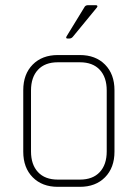

<svg xmlns="http://www.w3.org/2000/svg" viewBox="-20 -723 533 743"><path d="M321 -703H351Q355 -703 356.5 -700.5Q358 -698 355 -694L263 -582Q257 -574 249 -574H241Q233 -574 238 -583L306 -694Q310 -703 321 -703ZM289 0H204Q143 0 106.5 -37Q70 -74 70 -136V-374Q70 -436 106.5 -473Q143 -510 204 -510H289Q350 -510 386.5 -473Q423 -436 423 -374V-136Q423 -74 386.5 -37Q350 0 289 0ZM204 -28H289Q339 -28 366 -57Q393 -86 393 -137V-373Q393 -424 366 -453Q339 -482 289 -482H204Q154 -482 127 -453Q100 -424 100 -373V-137Q100 -86 127 -57Q154 -28 204 -28Z"/></svg>

Font: Rajdhani Light
Style: Regular
Weight: 300
Designer: Satya Rajpurohit, Jyotish Sonowal
Foundry: Indian Type Foundry
Version: Version 1.201;PS 1.0;hotconv 1.0.78;makeotf.lib2.5.61930; tt